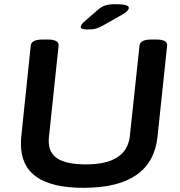

<svg xmlns="http://www.w3.org/2000/svg" viewBox="-20 -891 860 918"><path d="M380 7Q229 7 154.5 -45Q80 -97 80 -204Q80 -222 82 -241L127 -673Q130 -702 184 -702H209Q263 -702 260 -672L215 -245Q213 -235 213 -216Q213 -159 256.5 -132Q300 -105 391 -105Q587 -105 601 -242L647 -673Q650 -702 703 -702H728Q782 -702 779 -672L733 -237Q707 7 380 7ZM399 -750Q366 -750 366 -762Q366 -772 380 -785L448 -844Q465 -859 483 -865Q501 -871 533 -871Q596 -871 596 -854Q596 -838 559 -818L474 -770Q455 -759 439.5 -754.5Q424 -750 399 -750Z"/></svg>

Font: Asap Expanded Expanded SemiBold
Style: Italic
Weight: 600
Width: 7
Italic angle: -6°
Designer: Pablo Cosgaya
Foundry: Omnibus-Type
Version: Version 3.001; ttfautohint (v1.8.4.7-5d5b)